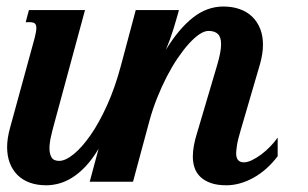

<svg xmlns="http://www.w3.org/2000/svg" viewBox="-20 -549 931 580"><path d="M707.5 -157.2Q698.2 -126.5 695.8 -109.6Q693.4 -92.8 693.4 -85.9Q693.4 -71.3 699.7 -64.9Q706.1 -58.6 716.3 -58.6Q727.5 -58.6 741.2 -65.2Q754.9 -71.8 769 -82.3Q783.2 -92.8 796.1 -106.2Q809.1 -119.6 818.8 -133.3V-77.1Q786.1 -34.2 745.1 -11.7Q704.1 10.7 663.6 10.7Q636.2 10.7 616.9 3.9Q597.7 -2.9 585.4 -14.6Q573.2 -26.4 567.9 -42Q562.5 -57.6 562.5 -75.7Q562.5 -91.8 565.7 -109.1Q568.8 -126.5 574.2 -143.6L636.2 -353Q647.9 -392.6 647.9 -415.5Q647.9 -437 638.2 -446.3Q628.4 -455.6 609.9 -455.6Q597.7 -455.6 582.5 -445.6Q567.4 -435.5 550.8 -417.2Q534.2 -398.9 517.1 -373.8Q500 -348.6 484.4 -318.6Q468.8 -288.6 455.1 -254.4Q441.4 -220.2 431.6 -184.6L381.8 0H251L277.8 -99.6Q258.8 -67.9 238.8 -46.6Q218.8 -25.4 198.5 -12.7Q178.2 0 158.2 5.4Q138.2 10.7 119.6 10.7Q91.8 10.7 69.8 2.7Q47.9 -5.4 32.7 -20.5Q17.6 -35.6 9.5 -56.9Q1.5 -78.1 1.5 -104.5Q1.5 -130.9 10.3 -162.6L84.5 -433.6Q89.8 -454.1 89.8 -463.9Q89.8 -474.6 85 -478.3Q80.1 -481.9 71.3 -481.9H57.6L67.4 -518.6H236.8L141.1 -165.5Q139.6 -160.2 137.7 -152.3Q135.7 -144.5 133.8 -135.7Q131.8 -127 130.6 -117.7Q129.4 -108.4 129.4 -100.6Q129.4 -85 135.5 -74Q141.6 -63 158.7 -63Q177.7 -63 202.6 -83.3Q227.5 -103.5 253.4 -140.6Q279.3 -177.7 303.2 -230.5Q327.1 -283.2 344.7 -348.6L390.1 -518.6H520.5L518.1 -509.3Q515.6 -500.5 511.7 -487.3Q507.8 -474.1 503.2 -459Q498.5 -443.8 492.7 -428Q486.8 -412.1 481 -398.4Q519.5 -461.4 562.3 -495.4Q605 -529.3 654.8 -529.3Q682.6 -529.3 704.8 -521.2Q727.1 -513.2 742.4 -498Q757.8 -482.9 766.1 -461.7Q774.4 -440.4 774.4 -414.1Q774.4 -387.2 765.6 -356Z"/></svg>

Font: Arian AMU Serif
Style: Bold Italic
Weight: 700
Italic angle: -15°
Designer: Ruben Hakobyan (Tarumian)
Foundry: Ruben Hakobyan (Tarumian)
Version: Version 1.002